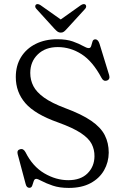

<svg xmlns="http://www.w3.org/2000/svg" viewBox="-20 -906 612 942"><path d="M317.5 16Q272 16 239 4.8Q206 -6.5 185.5 -17.5Q165 -28.5 158 -28.5Q149 -28.5 145.5 -17.5Q142 -6.5 138.2 4.5Q134.5 15.5 124 15.5Q110 15.5 105.5 -4.5L66.5 -150.5Q62 -169.5 79 -174Q94.5 -178.5 105 -159.5Q140 -89.5 197.2 -55.8Q254.5 -22 315 -22Q376 -22 409.5 -55.5Q443 -89 443.5 -139Q444 -171.5 429.8 -199.5Q415.5 -227.5 376.8 -253.2Q338 -279 264.5 -305.5Q151.5 -345.5 104.5 -399.8Q57.5 -454 57.5 -528Q57.5 -584 83.2 -625.8Q109 -667.5 155 -690.5Q201 -713.5 260.5 -713.5Q307 -713.5 337.5 -702.5Q368 -691.5 386.8 -680.8Q405.5 -670 415.5 -670Q424.5 -670 427.5 -680.8Q430.5 -691.5 433.8 -702.2Q437 -713 447.5 -713Q461.5 -713 468.5 -690.5L515.5 -537.5Q521.5 -516.5 504 -510.5Q487.5 -505.5 478 -524Q434.5 -605.5 380 -640.2Q325.5 -675 263.5 -675Q202.5 -675 165.5 -639.2Q128.5 -603.5 128.5 -548Q128.5 -513 143.8 -483.5Q159 -454 196.2 -427.2Q233.5 -400.5 300 -375.5Q381 -345.5 427.8 -313.2Q474.5 -281 494 -242.8Q513.5 -204.5 513.5 -157Q513 -110 490.5 -70.5Q468 -31 424.5 -7.5Q381 16 317.5 16ZM307.5 -764Q300 -755.5 293.8 -750.8Q287.5 -746 278.5 -746Q269 -746 262.5 -750.8Q256 -755.5 248 -764L158 -863Q152.5 -869 152.8 -874.8Q153 -880.5 156.5 -883.5Q165 -889.5 179 -880.5L278 -810.5L376.5 -880.5Q390.5 -889.5 399 -883.5Q402.5 -880.5 402.8 -874.8Q403 -869 398 -863Z"/></svg>

Font: Fraunces 9pt Soft Light
Style: Regular
Weight: 300
Version: Version 1.000;[0bf87f6ff]